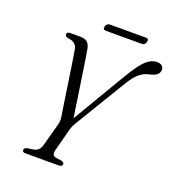

<svg xmlns="http://www.w3.org/2000/svg" viewBox="-145 -933 955 1047"><g transform="rotate(20 332.0 -409.0)"><path d="M334.5 -15Q334.5 0 311 0H120Q103 0 103 -13.5Q103 -25.5 122.5 -30L154.5 -34.5Q188 -39.5 198 -75L233.5 -204.5Q238 -219.5 238.2 -231.5Q238.5 -243.5 236.5 -257Q233.5 -274.5 227.8 -312.2Q222 -350 215 -397.2Q208 -444.5 201 -491.2Q194 -538 188.2 -574.8Q182.5 -611.5 179.5 -627Q173 -664 127.5 -669Q107 -672 107 -685Q106 -700 127 -700H185.5Q212 -700 225.5 -688.2Q239 -676.5 244 -649.5Q247 -633.5 252.2 -599.5Q257.5 -565.5 264.2 -521Q271 -476.5 278 -429.5Q285 -382.5 291.2 -340.5Q297.5 -298.5 302 -269.5L493 -592Q535.5 -661.5 565 -687.5Q594.5 -713.5 625.5 -713.5Q645.5 -713.5 655 -704.2Q664.5 -695 664.5 -682.5Q664.5 -647 608.5 -635.5Q582.5 -630.5 557.5 -612Q532.5 -593.5 504.5 -548.5L324.5 -251Q309 -226 303.5 -207L268 -71.5Q259.5 -39 285.5 -34.5L318.5 -29.5Q335 -25 334.5 -15ZM290 -797.5Q295.5 -817.5 314.5 -817.5H522.5Q541.5 -817.5 536 -797.5Q531 -778 512 -778H304Q285 -778 290 -797.5Z"/></g></svg>

Font: Fraunces 72pt Soft Light
Style: Italic
Weight: 300
Italic angle: -16°
Version: Version 1.000;[b76b70a41]